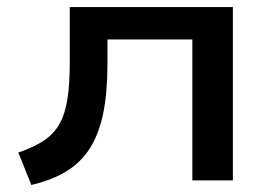

<svg xmlns="http://www.w3.org/2000/svg" viewBox="-20 -512 783 545"><path d="M69 13 32 -79Q76 -94 104.5 -113Q133 -132 149 -160.5Q165 -189 171.5 -231.5Q178 -274 178 -334V-492H641V0H526V-400H285V-330Q285 -251 273.5 -193Q262 -135 237 -94Q212 -53 170.5 -27Q129 -1 69 13Z"/></svg>

Font: Nunito Sans 10pt Expanded SemiBold
Style: Regular
Weight: 600
Width: 7
Designer: Vernon Adams
Foundry: Vernon Adams
Version: Version 3.101;gftools[0.9.27]